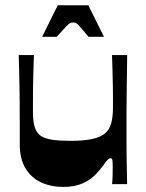

<svg xmlns="http://www.w3.org/2000/svg" viewBox="-20 -704 558 734"><path d="M221.6 10.6Q174.9 10.6 137.1 -6.8Q99.2 -24.3 77.4 -60.6Q55.5 -97 55.5 -152Q55.5 -198.7 55.5 -238.1Q55.5 -277.4 55.2 -310.8Q54.9 -344.2 54.4 -374.5Q53.9 -404.9 53.2 -433.7Q52.5 -462.5 51.5 -493.4H109.7Q108.7 -465.8 108 -442Q107.3 -418.3 106.8 -396.6Q106.3 -375 106.2 -354.6Q106 -334.3 106 -314.7Q106 -295 106 -274.7Q106 -239.5 113 -217.3Q119.9 -195.2 136.4 -184.4Q152.9 -173.6 180.6 -169.6Q208.3 -165.6 250 -165.6Q299.7 -165.6 331.6 -172.4Q363.6 -179.2 381.1 -193.8Q398.6 -208.4 405.2 -233.2Q411.9 -258 411.9 -293.3Q411.9 -311.6 411.9 -332.2Q411.9 -352.9 411.4 -377.3Q410.9 -401.6 410.2 -430.6Q409.5 -459.5 408.2 -493.4H466.3Q466 -460.3 465.3 -429.3Q464.6 -398.4 464.5 -369.4Q464.3 -340.4 464 -314.2Q463.6 -288 463.6 -264.5Q463.6 -241 463.6 -220.6Q463.6 -191.6 463.6 -160.7Q463.6 -129.8 464.1 -99.9Q464.6 -70 465.1 -44.1Q465.6 -18.3 466 0H408.5Q410.2 -18.3 410.5 -34.7Q410.9 -51 410.9 -62.7Q410.9 -82 409.9 -90.5Q408.9 -99 402.5 -99Q397.5 -99 391.5 -93.2Q385.5 -87.3 372.5 -68.7Q361.8 -53.7 343.5 -35Q325.2 -16.3 295.5 -2.8Q265.9 10.6 221.6 10.6ZM141.1 -563.4 200.8 -683.8H317.7L377.4 -563.4H318.3Q295.6 -590.7 285.6 -602.1Q275.6 -613.4 271.1 -615.7Q266.6 -618.1 259.3 -618.1Q252.9 -618.1 247.9 -615.7Q242.9 -613.4 232.2 -602.1Q221.5 -590.7 196.8 -563.4Z"/></svg>

Font: Ojuju ExtraLight
Style: Regular
Weight: 200
Designer: Chisaokwu Joboson, Mirko Velimirovic
Foundry: Udi Foundry
Version: Version 1.000